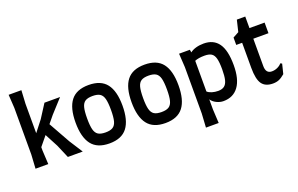

<svg xmlns="http://www.w3.org/2000/svg" viewBox="-112 -1276 3036 1953"><g transform="rotate(-20 1406.0 -300.0)"><path d="M577 0H416L354 -145L279 -287L196 -186V-150L204 0H66L75 -150V-655L66 -800H204L196 -655V-337L288 -455L381 -600H550L418 -455L354 -377L484 -145Z M609 -301Q609 -459 670 -537.5Q731 -616 863 -616Q995 -616 1056 -537.5Q1117 -459 1117 -301Q1117 -143 1056 -63.5Q995 16 863 16Q731 16 670 -63.5Q609 -143 609 -301ZM992 -300Q992 -378 981 -420Q970 -462 942.5 -479.5Q915 -497 863 -497Q811 -497 783.5 -479.5Q756 -462 745 -420Q734 -378 734 -300Q734 -222 745 -180Q756 -138 783.5 -120.5Q811 -103 863 -103Q915 -103 942.5 -120.5Q970 -138 981 -180Q992 -222 992 -300Z M1215 -301Q1215 -459 1276 -537.5Q1337 -616 1469 -616Q1601 -616 1662 -537.5Q1723 -459 1723 -301Q1723 -143 1662 -63.5Q1601 16 1469 16Q1337 16 1276 -63.5Q1215 -143 1215 -301ZM1598 -300Q1598 -378 1587 -420Q1576 -462 1548.5 -479.5Q1521 -497 1469 -497Q1417 -497 1389.5 -479.5Q1362 -462 1351 -420Q1340 -378 1340 -300Q1340 -222 1351 -180Q1362 -138 1389.5 -120.5Q1417 -103 1469 -103Q1521 -103 1548.5 -120.5Q1576 -138 1587 -180Q1598 -222 1598 -300Z M2321 -301Q2321 -150 2263.5 -71Q2206 8 2099 8Q2062 8 2024.5 -10.5Q1987 -29 1968 -59V50L1976 200H1838L1847 50V-451L1838 -600H1955L1960 -570Q1985 -590 2023.5 -601Q2062 -612 2107 -612Q2214 -612 2267.5 -536.5Q2321 -461 2321 -301ZM2196 -301Q2196 -378 2185 -419Q2174 -460 2148 -476.5Q2122 -493 2074 -493Q2007 -493 1968 -476V-144Q1986 -127 2017.5 -117.5Q2049 -108 2084 -108Q2126 -108 2150.5 -126.5Q2175 -145 2185.5 -186.5Q2196 -228 2196 -301Z M2415 -565 2479 -600 2509 -725H2600V-600H2764V-485H2600V-189Q2600 -108 2665 -108Q2697 -108 2726 -121.5Q2755 -135 2772 -156L2789 -147L2763 -42Q2728 -12 2699.5 0Q2671 12 2634 12Q2552 12 2515.5 -39Q2479 -90 2479 -213V-485H2415Z"/></g></svg>

Font: Farro Medium
Style: Regular
Weight: 500
Designer: Aceler Chua
Foundry: Grayscale Limited
Version: Version 1.101